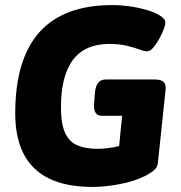

<svg xmlns="http://www.w3.org/2000/svg" viewBox="-20 -728 712 756"><path d="M344 8Q40 8 40 -282Q40 -708 422 -708Q455 -708 490.5 -703Q526 -698 557 -689Q588 -680 608 -668Q619 -661 625 -654.5Q631 -648 631 -638Q631 -629 624 -611Q617 -593 606 -573.5Q595 -554 583 -540Q571 -526 560 -526Q548 -526 528 -533.5Q508 -541 479 -548Q450 -555 410 -555Q220 -555 220 -305Q220 -241 236 -205.5Q252 -170 284 -156Q316 -142 365 -142Q386 -142 407.5 -145Q429 -148 449 -153L461 -272H380Q345 -272 351 -327L354 -365Q359 -415 396 -415H589Q614 -415 624 -405.5Q634 -396 632 -375L602 -90Q601 -72 590 -61Q579 -50 551 -35Q512 -15 454 -3.5Q396 8 344 8Z"/></svg>

Font: Asap ExtraBold
Style: Italic
Weight: 800
Italic angle: -6°
Designer: Pablo Cosgaya
Foundry: Omnibus-Type
Version: Version 3.001; ttfautohint (v1.8.4.7-5d5b)